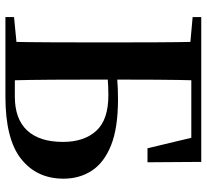

<svg xmlns="http://www.w3.org/2000/svg" viewBox="-48 -734 781 726"><g transform="rotate(90 343.0 -370.5)"><path d="M44.1 0V-32.6L196 -47.3H211.1V0ZM137.2 0Q139.2 -87.4 139.5 -176.6Q139.9 -265.8 139.9 -355.9V-397.6Q139.9 -483.5 139.5 -569.2Q139.2 -654.9 137.2 -740.5H283.8Q281.4 -656.3 280.9 -571.7Q280.4 -487.1 280.4 -406.4V-356.6Q280.4 -267.1 280.9 -177.6Q281.4 -88.1 283.8 0ZM211.1 0V-35.6H344.5Q429.2 -35.6 472.7 -82.1Q516.1 -128.5 516.1 -217.9Q516.1 -297.1 474.4 -343.2Q432.8 -389.3 339.4 -389.3Q305.4 -389.3 273.9 -386.6Q242.4 -383.9 210.4 -375.9V-412.5Q243.5 -420 278.9 -422.8Q314.3 -425.7 355.1 -425.7Q463.1 -425.7 528.8 -399.5Q594.4 -373.2 624.8 -326.8Q655.1 -280.3 655.1 -219.6Q655.1 -118.4 580.2 -59.2Q505.4 0 345.2 0ZM44.1 -707.9V-740.5H211.1V-694.2H196ZM540.2 -537.2 491.5 -740.5 558.8 -702.9H211.1V-740.5H591.7L593.1 -537.2Z"/></g></svg>

Font: Noto Serif HK
Style: Regular
Weight: 200
Designer: Ryoko NISHIZUKA 西塚涼子 (kana & ideographs); Frank Grießhammer (Latin, Greek & Cyrillic); Wenlong ZHANG 张文龙 (bopomofo); San
Foundry: Adobe
Version: Version 2.001;hotconv 1.1.0;makeotfexe 2.6.0